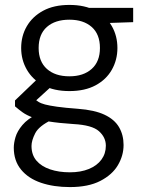

<svg xmlns="http://www.w3.org/2000/svg" viewBox="-20 -528 586 780"><path d="M264 232Q198 232 146.5 214.5Q95 197 65.5 161Q36 125 36 72Q36 53 43 29Q50 5 71 -20Q92 -45 132 -65L190 -41Q138 -16 123 13.5Q108 43 108 65Q108 101 128 124.5Q148 148 183.5 160Q219 172 264 172Q308 172 341 158.5Q374 145 392 120.5Q410 96 410 64Q410 30 382 5Q354 -20 279 -24Q218 -28 178.5 -34.5Q139 -41 113.5 -50.5Q88 -60 72 -71.5Q56 -83 41 -96V-120L136 -211L200 -187L110 -105L115 -130Q126 -121 136 -114.5Q146 -108 163 -103.5Q180 -99 211.5 -94.5Q243 -90 297 -86Q364 -81 404.5 -62Q445 -43 463.5 -11.5Q482 20 482 61Q482 104 459 143Q436 182 387.5 207Q339 232 264 232ZM262 -158Q199 -158 155.5 -181.5Q112 -205 89 -245Q66 -285 66 -333Q66 -382 89 -421.5Q112 -461 155.5 -484.5Q199 -508 262 -508Q325 -508 368.5 -484.5Q412 -461 434.5 -421.5Q457 -382 457 -333Q457 -285 434.5 -245Q412 -205 368.5 -181.5Q325 -158 262 -158ZM262 -218Q319 -218 352.5 -248Q386 -278 386 -333Q386 -389 352.5 -418.5Q319 -448 262 -448Q204 -448 170.5 -418.5Q137 -389 137 -333Q137 -278 170.5 -248Q204 -218 262 -218ZM342 -432 316 -496H521V-438Z"/></svg>

Font: DM Sans 24pt Light
Style: Regular
Weight: 300
Designer: Colophon Foundry, Jonny Pinhorn
Foundry: Colophon Foundry
Version: Version 4.004;gftools[0.9.30]